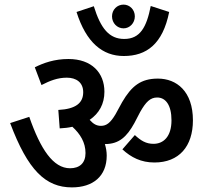

<svg xmlns="http://www.w3.org/2000/svg" viewBox="-20 -888 896 833"><path d="M466 -817C466 -788 488 -765 516 -765C543 -765 565 -788 565 -817C565 -846 543 -868 516 -868C488 -868 466 -846 466 -817ZM714 -836 634 -862C616 -770 588 -719 519 -719C454 -719 417 -764 387 -861L312 -836C354 -703 425 -645 517 -645C616 -645 686 -697 714 -836ZM443 -213C443 -230 440 -247 435 -263H436C496 -263 530 -294 563 -354L588 -402C613 -446 632 -465 662 -465C698 -465 724 -433 724 -366C724 -295 689 -264 646 -264C613 -264 591 -278 565 -302L511 -240C549 -205 592 -183 650 -183C757 -183 817 -253 817 -366C817 -492 746 -547 665 -547C591 -547 551 -515 510 -445L481 -392C459 -355 442 -342 418 -342C399 -342 385 -350 369 -368C410 -396 433 -437 433 -490C433 -572 378 -632 277 -632C216 -632 169 -615 131 -596L160 -519C197 -538 230 -551 270 -551C310 -551 341 -531 341 -488C341 -442 310 -415 233 -411L239 -331C259 -332 277 -334 294 -338C328 -307 351 -270 351 -224C351 -180 325 -158 284 -158C211 -158 156 -240 107 -381L24 -354C101 -149 178 -75 292 -75C383 -75 443 -123 443 -213Z"/></svg>

Font: Noto Sans SemiCondensed Medium
Style: Regular
Weight: 500
Width: 4
Designer: Monotype Design Team
Foundry: Monotype Imaging Inc.
Version: Version 2.013